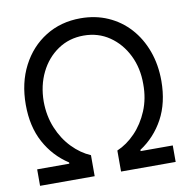

<svg xmlns="http://www.w3.org/2000/svg" viewBox="-82 -817 878 896"><g transform="rotate(-10 357.5 -368.5)"><path d="M36.1 0V-78.1H188.5V-84Q117.7 -129.9 76.9 -205.1Q36.1 -280.3 36.1 -383.8Q36.1 -487.3 77.4 -567.1Q118.7 -647 191.2 -692.1Q263.7 -737.3 357.4 -737.3Q427.7 -737.3 486.6 -711.4Q545.4 -685.5 588.4 -638.2Q631.3 -590.8 655 -526.1Q678.7 -461.4 678.7 -383.8Q678.2 -280.3 637.5 -205.1Q596.7 -129.9 526.4 -84V-78.1H678.7V0H419.9V-99.6Q466.8 -119.6 506.1 -160.4Q545.4 -201.2 569.3 -258.3Q593.3 -315.4 592.8 -383.8Q593.3 -460 563 -521.2Q532.7 -582.5 479.5 -618.9Q426.3 -655.3 357.4 -655.3Q288.6 -655.3 235.1 -618.9Q181.6 -582.5 151.6 -521.2Q121.6 -460 121.1 -383.8Q121.6 -315.4 145.3 -258.3Q168.9 -201.2 208.5 -160.4Q248 -119.6 294.9 -99.6V0Z"/></g></svg>

Font: Inter Tight
Style: Regular
Weight: 400
Designer: Rasmus Andersson
Foundry: rsms
Version: Version 3.002